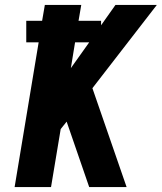

<svg xmlns="http://www.w3.org/2000/svg" viewBox="-20 -755 653 775"><path d="M39 0 136 -584H86V-671H150L161 -735H308L297 -671H388V-653L446 -735H613L353 -399L491 0H340L249 -264L225 -234L186 0ZM266 -480 340 -584H283Z"/></svg>

Font: Iosevka SS04 Hv Ex Obl
Style: Regular
Weight: 900
Width: 7
Italic angle: -9°
Monospace: yes
Designer: Belleve Invis
Foundry: Belleve Invis
Version: Version 19.0.0; ttfautohint (v1.8.4)